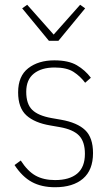

<svg xmlns="http://www.w3.org/2000/svg" viewBox="-20 -773 462 805"><path d="M211 12Q154 12 113.5 -10Q73 -32 41 -81L67 -100Q96 -55 129.5 -36.5Q163 -18 211 -18Q271 -18 303.5 -45Q336 -72 336 -128Q336 -179 311.5 -204.5Q287 -230 231 -240L191 -247Q125 -258 90.5 -289.5Q56 -321 56 -386Q56 -454 98.5 -487Q141 -520 208 -520Q267 -520 302 -499.5Q337 -479 361 -447L337 -426Q317 -453 288.5 -471.5Q260 -490 209 -490Q154 -490 122 -464.5Q90 -439 90 -388Q90 -337 115 -312.5Q140 -288 196 -278L236 -271Q304 -259 337 -227.5Q370 -196 370 -131Q370 -60 328 -24Q286 12 211 12ZM185 -602 73 -738 94 -753 205 -628 316 -753 337 -738 225 -602Z"/></svg>

Font: IBM Plex Sans Cond ExtLt
Style: Regular
Weight: 200
Width: 3
Designer: Mike Abbink, Paul van der Laan, Pieter van Rosmalen
Foundry: Bold Monday
Version: Version 1.3